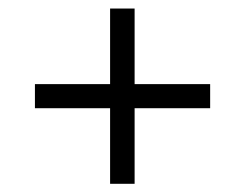

<svg xmlns="http://www.w3.org/2000/svg" viewBox="-20 -579 586 459"><path d="M243.2 -139.6V-320.3H63.5V-377.9H243.2V-558.6H301.8V-377.9H482.4V-320.3H301.8V-139.6Z"/></svg>

Font: Noto Serif Todhri
Style: Regular
Weight: 400
Designer: Mikhail Merkuryev
Version: Version 1.000; ttfautohint (v1.8.4.7-5d5b)